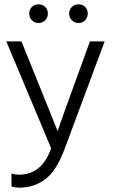

<svg xmlns="http://www.w3.org/2000/svg" viewBox="-20 -698 522 886"><path d="M157.5 -678Q176 -678 188.5 -666Q201 -654 201 -635.5Q201 -617 188.5 -604.5Q176 -592 157.5 -592Q139 -592 127 -604.5Q115 -617 115 -635.5Q115 -654 127 -666Q139 -678 157.5 -678ZM342.5 -678Q361 -678 373 -666Q385 -654 385 -635.5Q385 -617 373 -604.5Q361 -592 342.5 -592Q324 -592 311.5 -604.5Q299 -617 299 -635.5Q299 -654 311.5 -666Q324 -678 342.5 -678ZM71 168Q51 168 33 163V103Q51 108 67 108Q174 108 216 -14L9 -507H79L246 -93Q256 -126 395 -507H463L279 -13Q241 90 189 129Q137 168 71 168Z"/></svg>

Font: Hind Colombo Light
Style: Regular
Weight: 300
Designer: Jyotish Sonowal, Aditi Pimprikar
Foundry: Indian Type Foundry
Version: Version 1.000;PS 1.0;hotconv 1.0.86;makeotf.lib2.5.63406; tt